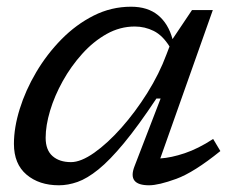

<svg xmlns="http://www.w3.org/2000/svg" viewBox="-20 -542 696 572"><path d="M380.5 -46 458.5 -248.5H446Q391.5 -166.5 349.2 -115.5Q307 -64.5 273.2 -37.2Q239.5 -10 211 0Q182.5 10 155.5 10Q96.5 10 59 -21.8Q21.5 -53.5 21.5 -113.5Q21.5 -162 38.8 -217.5Q56 -273 87.8 -326.8Q119.5 -380.5 163 -424.8Q206.5 -469 259 -495.5Q311.5 -522 370.5 -522Q420 -522 450.8 -496.8Q481.5 -471.5 494 -425.5L552 -512H614L457.5 -70Q490 -72 530.2 -85.5Q570.5 -99 615 -128L636.5 -92Q558 -28.5 505.2 -9.2Q452.5 10 424 10Q359 10 380.5 -46ZM116 -131.5Q116 -95 136.5 -77Q157 -59 191.5 -59Q221 -59 260.8 -87Q300.5 -115 341.8 -161.5Q383 -208 418.8 -265Q454.5 -322 476 -380L485 -403.5Q464.5 -436.5 438 -449.8Q411.5 -463 381.5 -463Q337.5 -463 297.8 -440.8Q258 -418.5 224.8 -381.5Q191.5 -344.5 167 -300.5Q142.5 -256.5 129.2 -212.2Q116 -168 116 -131.5Z"/></svg>

Font: Newsreader Caption
Style: Italic
Weight: 400
Italic angle: -17°
Designer: Hugues Gentile
Foundry: Production Type
Version: Version 1.001